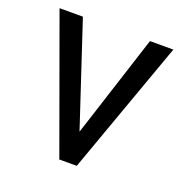

<svg xmlns="http://www.w3.org/2000/svg" viewBox="-101 -620 687 713"><g transform="rotate(20 242.0 -264.0)"><path d="M242.7 -122.6 373.5 -528.3H465.8L276.4 0H207.5L16.1 -528.3H108.4Z"/></g></svg>

Font: Roboto-ThirdPerson-AD3FC
Style: ThirdPerson-AD3FC
Weight: 400
Designer: Google
Version: Version 2.137; 2017